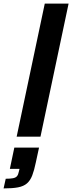

<svg xmlns="http://www.w3.org/2000/svg" viewBox="-69 -763 403 1072"><path d="M24 0 181 -743H314L157 0ZM-49 289 -37 235Q-11 235 4 232Q19 229 26 220.5Q33 212 36 196L40 180H-14L11 61H149L131 144Q122 188 111 216.5Q100 245 81.5 261Q63 277 32 283Q1 289 -49 289Z"/></svg>

Font: Saira Thin SemiBold
Style: Italic
Weight: 600
Italic angle: -12°
Version: Version 1.101